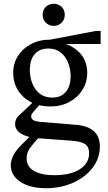

<svg xmlns="http://www.w3.org/2000/svg" viewBox="-20 -740 571 1017"><path d="M224 257Q139 257 88 223Q37 189 37 135Q37 114 48.5 87.5Q60 61 94 27L149 -28L194 -22Q157 19 139 44Q121 69 121 98Q121 143 160.5 165.5Q200 188 266 188Q355 188 403.5 156Q452 124 452 72Q452 38 431 23.5Q410 9 356 5L178 -8Q122 -13 91 -32.5Q60 -52 60 -83Q60 -109 78 -126Q96 -143 124 -169L155 -199H202L172 -165Q155 -146 150 -138.5Q145 -131 145 -124Q145 -111 157 -103.5Q169 -96 198 -94L381 -79Q509 -69 509 36Q509 98 470.5 148.5Q432 199 367 228Q302 257 224 257ZM246 -176Q188 -176 144 -199Q100 -222 75 -262Q50 -302 50 -354Q50 -404 75 -443.5Q100 -483 144 -506.5Q188 -530 246 -530L296 -515Q359 -504 400.5 -462Q442 -420 442 -354Q442 -305 417 -264.5Q392 -224 347.5 -200Q303 -176 246 -176ZM256 -223Q303 -223 328.5 -253Q354 -283 354 -337Q354 -375 340.5 -408.5Q327 -442 301 -462.5Q275 -483 236 -483Q189 -483 163.5 -453Q138 -423 138 -368Q138 -332 151 -298.5Q164 -265 190.5 -244Q217 -223 256 -223ZM246 -507V-530L487 -576H513V-507ZM265 -603Q240 -603 223 -619.5Q206 -636 206 -662Q206 -688 223 -704Q240 -720 265 -720Q289 -720 306 -704Q323 -688 323 -662Q323 -636 306 -619.5Q289 -603 265 -603Z"/></svg>

Font: Hedvig Letters Serif
Style: Regular
Weight: 400
Designer: Alexander Örn & Tor Weibull
Foundry: Kanon Foundry
Version: Version 1.000